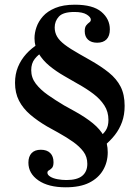

<svg xmlns="http://www.w3.org/2000/svg" viewBox="-20 -689 595 818"><path d="M422 -66 404 -107Q420 -117 431 -134Q442 -151 442 -178Q442 -213 424.5 -240Q407 -267 378 -289Q349 -311 313 -331L254 -365Q219 -385 190.5 -408.5Q162 -432 144.5 -461.5Q127 -491 127 -526Q127 -549 135.5 -573.5Q144 -598 163 -619.5Q182 -641 215.5 -655Q249 -669 299 -669Q376 -669 412 -638.5Q448 -608 448 -564Q448 -536 434 -521.5Q420 -507 394 -507Q369 -507 355 -520Q341 -533 341 -556Q341 -573 347.5 -581Q354 -589 360.5 -593.5Q367 -598 367 -605Q367 -616 349.5 -627Q332 -638 297 -638Q249 -638 231 -618.5Q213 -599 213 -572Q213 -551 223 -533.5Q233 -516 256 -498.5Q279 -481 318 -459L362 -434Q410 -407 443.5 -380Q477 -353 494 -319.5Q511 -286 511 -238Q511 -200 500 -169.5Q489 -139 469.5 -114Q450 -89 422 -66ZM260 109Q186 109 143.5 79.5Q101 50 101 4Q101 -22 114.5 -36.5Q128 -51 154 -51Q180 -51 194 -37Q208 -23 208 2Q208 20 201 27Q194 34 188 37Q182 40 182 47Q182 56 194 63.5Q206 71 225 74.5Q244 78 263 78Q309 78 330.5 60Q352 42 352 9Q352 -21 335.5 -43Q319 -65 291.5 -84.5Q264 -104 228 -124L181 -150Q140 -174 109 -200.5Q78 -227 61 -260Q44 -293 44 -336Q44 -373 56.5 -403.5Q69 -434 91.5 -459Q114 -484 145 -503L161 -466Q143 -457 128 -438Q113 -419 113 -390Q113 -358 132.5 -332.5Q152 -307 184 -284.5Q216 -262 253 -240L300 -214Q345 -189 376 -163.5Q407 -138 423 -108.5Q439 -79 439 -40Q439 2 419 36Q399 70 360 89.5Q321 109 260 109Z"/></svg>

Font: Frank Ruhl Libre SemiBold
Style: Regular
Weight: 600
Designer: Yanek Iontef
Foundry: Fontef
Version: Version 6.003;gftools[0.9.30]